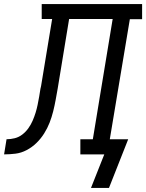

<svg xmlns="http://www.w3.org/2000/svg" viewBox="-76 -755 715 939"><path d="M369 164 434 0H317V-74H378L475 -662H262L206 -321Q201 -293 196 -265.5Q191 -238 184 -210Q177 -182 166.5 -155Q156 -128 140 -102.5Q124 -77 102.5 -56Q81 -35 54.5 -21Q28 -7 0 -3.5Q-28 0 -56 0L-44 -74Q-24 -74 -4 -79Q16 -84 33 -97Q50 -110 62.5 -127.5Q75 -145 83.5 -164.5Q92 -184 98 -203.5Q104 -223 108 -242.5Q112 -262 115.5 -282Q119 -302 122 -322Q123 -325 123.5 -328Q124 -331 125 -335L179 -662H128V-735H619V-661H559L461 -74H551L457 164Z"/></svg>

Font: Iosevka Slab Extended
Style: Italic
Weight: 400
Width: 7
Italic angle: -9°
Monospace: yes
Designer: Belleve Invis
Foundry: Belleve Invis
Version: Version 11.1.0; ttfautohint (v1.8.3)